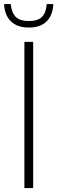

<svg xmlns="http://www.w3.org/2000/svg" viewBox="-44 -952 290 972"><path d="M79.5 0V-740H124V0ZM-23.5 -931.5H10Q15.5 -885.5 36.8 -865.5Q58 -845.5 102 -845.5Q146.5 -845.5 167.8 -865.8Q189 -886 192.5 -931.5H226Q222.5 -872.5 190.8 -842.5Q159 -812.5 102 -812.5Q45 -812.5 12.5 -842.8Q-20 -873 -23.5 -931.5Z"/></svg>

Font: Encode Sans Condensed ExLight
Style: Regular
Weight: 275
Width: 3
Designer: Multiple Designers
Foundry: Impallari Type
Version: Version 2.000